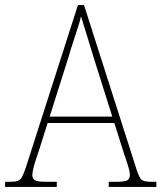

<svg xmlns="http://www.w3.org/2000/svg" viewBox="-23 -734 634 754"><path d="M-3 0V-20H16Q37 -20 47.5 -24Q58 -28 64.5 -41Q71 -54 80 -81L283 -714H307L515 -63Q525 -34 534.5 -27Q544 -20 575 -20H591V0H404V-20H433Q469 -20 478 -26.5Q487 -33 487 -48Q487 -57 482.5 -73.5Q478 -90 472 -107Q466 -124 463 -134L426 -251H164L129 -140Q125 -129 119 -111Q113 -93 108.5 -75Q104 -57 104 -47Q104 -33 113.5 -26.5Q123 -20 158 -20H200V0ZM172 -276H418L347 -501Q333 -547 318.5 -594Q304 -641 295 -670Q292 -654 283 -626.5Q274 -599 264 -568.5Q254 -538 247 -513Z"/></svg>

Font: Noto Serif Ethiopic SemiCondensed Thin
Style: Regular
Weight: 100
Width: 4
Designer: Monotype Design Team
Foundry: Monotype Imaging Inc.
Version: Version 2.102; ttfautohint (v1.8.4.7-5d5b)